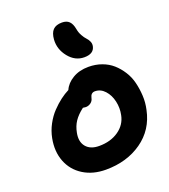

<svg xmlns="http://www.w3.org/2000/svg" viewBox="-159 -1067 987 1124"><g transform="rotate(-20 334.5 -505.0)"><path d="M413.1 -717.8Q356 -717.8 316.4 -767.1Q276.9 -816.4 280.8 -876Q283.7 -916 302.2 -935.1Q320.8 -954.1 357.9 -954.1Q387.2 -954.1 403.1 -938.2Q418.9 -922.4 424.8 -889.2Q428.7 -866.2 439.7 -846.7Q450.7 -827.1 460.9 -816.7Q471.2 -806.2 477.8 -791.7Q484.4 -777.3 481 -761.2Q471.7 -717.8 413.1 -717.8ZM307.1 -56.2Q226.1 -56.2 167 -93.3Q107.9 -130.4 83 -194.6Q58.1 -258.8 73.2 -336.9Q81.5 -380.4 102.5 -419.4Q123.5 -458.5 151.1 -487.3Q178.7 -516.1 205.3 -536.1Q231.9 -556.2 258.8 -569.8Q274.9 -607.4 316.4 -632.3Q357.9 -657.2 415 -657.2Q459 -657.2 497.3 -643.3Q535.6 -629.4 563.5 -604.7Q591.3 -580.1 612.8 -546.4Q634.3 -512.7 644 -473.4Q653.8 -434.1 656.2 -390.9Q658.7 -347.7 648.9 -304.2Q625 -188 531.5 -122.1Q438 -56.2 307.1 -56.2ZM220.2 -317.9Q209.5 -264.2 236.1 -232.2Q262.7 -200.2 316.9 -200.2Q388.7 -200.2 438.2 -234.6Q487.8 -269 499 -326.2Q507.8 -368.2 498.3 -410.6Q488.8 -453.1 462.9 -481.4Q437 -509.8 401.9 -509.8Q376.5 -509.8 370.1 -480Q366.7 -461.9 352.3 -451.4Q337.9 -440.9 320.8 -440.9Q314.9 -440.9 303.2 -442.9Q266.6 -415 247.1 -386Q227.5 -356.9 220.2 -317.9Z"/></g></svg>

Font: Shantell Sans Irregular Bouncy
Style: Bold Italic
Weight: 700
Italic angle: -11.31°
Designer: Stephen Nixon, Anya Danilova, Shantell Martin
Foundry: Arrow Type
Version: Version 1.006;[9816181b4]